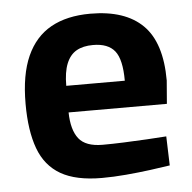

<svg xmlns="http://www.w3.org/2000/svg" viewBox="-44 -556 610 611"><g transform="rotate(-5 261.5 -251.0)"><path d="M258 11Q175 11 126.5 -17Q78 -45 57 -102Q36 -159 36 -245Q36 -338 62.5 -397Q89 -456 140 -484.5Q191 -513 266 -513Q377 -513 433.5 -457Q490 -401 490 -280L484 -206H170Q171 -150 193 -122Q215 -94 269 -94Q300 -94 337 -95.5Q374 -97 410.5 -99Q447 -101 473 -103L476 -10Q451 -6 413 -1Q375 4 334.5 7.5Q294 11 258 11ZM170 -291H357Q357 -359 335.5 -386Q314 -413 266 -413Q234 -413 213 -401Q192 -389 181 -362Q170 -335 170 -291Z"/></g></svg>

Font: Cairo Play
Style: Bold
Weight: 700
Version: Version 3.119